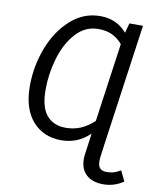

<svg xmlns="http://www.w3.org/2000/svg" viewBox="-97 -774 861 1059"><g transform="rotate(10 333.5 -244.5)"><path d="M667 176Q616 211 554 211Q494 211 459.5 180Q425 149 425 91Q425 76 428 58L436 0L443 -53Q376 12 284 12Q184 12 123 -57Q62 -126 62 -254Q62 -363 101 -466Q140 -569 212.5 -634.5Q285 -700 379 -700Q471 -700 528 -633L543 -688H619L522 0L513 68Q512 76 512 89Q512 116 524 128.5Q536 141 561 141Q584 141 601.5 135.5Q619 130 639 118ZM454 -126 516 -567Q490 -598 457.5 -613Q425 -628 381 -628Q307 -628 255 -570.5Q203 -513 177 -425.5Q151 -338 151 -249Q151 -150 189.5 -105Q228 -60 296 -60Q341 -60 379 -76Q417 -92 454 -126Z"/></g></svg>

Font: FiraGO Book
Style: Italic
Weight: 350
Italic angle: -8°
Designer: bBox Type GmbH
Foundry: bBox Type GmbH
Version: Version 1.001